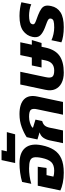

<svg xmlns="http://www.w3.org/2000/svg" viewBox="772 -1598 827 2428"><g transform="rotate(-90 1185.0 -383.5)"><path d="M215 10Q146 10 87 -2.5Q28 -15 -9 -33L51 -319H291L275 -208H185L166 -121Q196 -111 240 -111Q312 -111 348 -146.5Q384 -182 402 -267Q416 -333 409 -368Q402 -403 368.5 -416Q335 -429 268 -429Q225 -429 174 -422Q123 -415 75 -401L99 -517Q152 -533 214.5 -541.5Q277 -550 332 -550Q472 -550 531 -476Q590 -402 562 -267Q544 -177 504.5 -115Q465 -53 395.5 -21.5Q326 10 215 10Z M338 -605 375 -777H501L486 -710H729L701 -605Z M589 0 625 -171Q634 -213 657 -247.5Q680 -282 726 -296L636 -323L665 -459Q715 -493 791 -521.5Q867 -550 957 -550Q1085 -550 1143.5 -492.5Q1202 -435 1179 -325L1110 0H949L1017 -324Q1030 -381 1012 -405Q994 -429 923 -429Q884 -429 848 -418Q812 -407 788 -390L786 -379L887 -348L869 -263Q832 -253 813 -232Q794 -211 785 -169L750 0Z M1481 10Q1404 10 1349.5 -18Q1295 -46 1271.5 -98Q1248 -150 1264 -223L1331 -540H1492L1424 -218Q1411 -159 1429 -135Q1447 -111 1507 -111Q1560 -111 1591.5 -137Q1623 -163 1635 -218L1646 -271H1546L1572 -394H1672L1703 -540H1865L1834 -394H1893L1856 -271H1808L1798 -223Q1772 -100 1695.5 -45Q1619 10 1481 10Z M2055 10Q1996 10 1944.5 1.5Q1893 -7 1864 -20L1891 -146Q1924 -130 1968 -120.5Q2012 -111 2050 -111Q2107 -111 2133 -119Q2159 -127 2164 -151Q2168 -171 2156 -182Q2144 -193 2116.5 -203.5Q2089 -214 2046 -230Q1981 -256 1950.5 -289.5Q1920 -323 1933 -386Q1948 -459 2010 -504.5Q2072 -550 2199 -550Q2248 -550 2295.5 -542.5Q2343 -535 2371 -526L2345 -401Q2316 -415 2275.5 -422Q2235 -429 2203 -429Q2160 -429 2129 -420.5Q2098 -412 2093 -386Q2089 -369 2102.5 -358.5Q2116 -348 2143 -339Q2170 -330 2208 -315Q2261 -294 2289.5 -273Q2318 -252 2325.5 -223Q2333 -194 2323 -149Q2307 -72 2243 -31Q2179 10 2055 10Z"/></g></svg>

Font: Kanit SemiBold
Style: Italic
Weight: 600
Italic angle: -12°
Designer: Katatrad Team
Foundry: CadsonDemak
Version: Version 2.000; ttfautohint (v1.8.3)